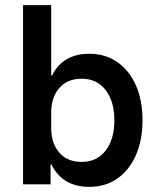

<svg xmlns="http://www.w3.org/2000/svg" viewBox="-20 -720 619 750"><path d="M329.2 10Q224.2 10 180.8 -77.5H177.5V0H70V-700H180V-425H183.3Q225 -510 329.2 -510Q391.7 -510 438.3 -477.5Q485 -445 510.8 -386.7Q536.7 -328.3 536.7 -250Q536.7 -172.5 510.8 -113.8Q485 -55 438.3 -22.5Q391.7 10 329.2 10ZM299.2 -87.5Q358.3 -87.5 392.5 -131.7Q426.7 -175.8 426.7 -250Q426.7 -324.2 392.5 -368.3Q358.3 -412.5 299.2 -412.5Q243.3 -412.5 211.7 -376.2Q180 -340 180 -280V-220Q180 -160 211.7 -123.8Q243.3 -87.5 299.2 -87.5Z"/></svg>

Font: Funnel Sans Light Medium
Style: Regular
Weight: 500
Version: Version 1.000